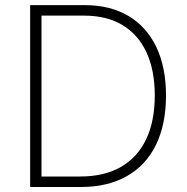

<svg xmlns="http://www.w3.org/2000/svg" viewBox="-20 -748 748 768"><path d="M302.7 0H125.5V-42H300.8Q397.9 -42 464.6 -80.8Q531.2 -119.6 565.2 -192.1Q599.1 -264.6 599.1 -365.7Q599.1 -465.8 566.4 -537.4Q533.7 -608.9 470.7 -647.2Q407.7 -685.5 316.4 -685.5H124V-727.5H318.4Q420.9 -727.5 493.7 -684.3Q566.4 -641.1 605.2 -560.1Q644 -479 644 -365.7Q644 -251 604 -168.9Q564 -86.9 487.5 -43.5Q411.1 0 302.7 0ZM146 -727.5V0H100.6V-727.5Z"/></svg>

Font: Inter 17pt ExtraLight
Style: Regular
Weight: 250
Version: Version 4.001;git-66647c0bb